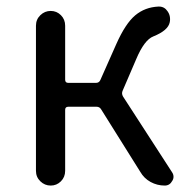

<svg xmlns="http://www.w3.org/2000/svg" viewBox="-20 -577 596 597"><path d="M361.3 -294.9Q357.4 -286.1 362.3 -277.3L514.6 -42Q519.5 -35.2 519.5 -27.3Q519.5 -20.5 515.6 -14.6Q507.8 0 492.2 0Q468.8 0 448.2 -11.2Q427.7 -22.5 416 -43L294.9 -236.3Q290 -245.1 280.3 -245.1H192.4Q182.6 -245.1 182.6 -235.4V-45.9Q182.6 -26.4 169.4 -13.2Q156.2 0 137.7 0Q119.1 0 105.5 -13.2Q91.8 -26.4 91.8 -45.9V-497.1Q91.8 -516.6 105.5 -529.8Q119.1 -543 137.7 -543Q156.2 -543 169.4 -529.8Q182.6 -516.6 182.6 -497.1V-329.1Q182.6 -319.3 192.4 -319.3H278.3Q288.1 -319.3 292 -328.1L341.8 -440.4Q370.1 -503.9 400.4 -529.3Q430.7 -554.7 472.7 -556.6Q473.6 -556.6 474.6 -556.6Q491.2 -556.6 501 -542Q508.8 -531.2 508.8 -517.6Q508.8 -512.7 507.8 -507.8Q502.9 -482.4 457 -463.9Q428.7 -453.1 403.3 -392.6Z"/></svg>

Font: Gen Jyuu GothicX Regular
Style: Regular
Weight: 400
Designer: [Source Han Sans]
Ryoko NISHIZUKA  (kana & ideographs); Paul D. Hunt (Latin, Greek & Cyrillic); Wenlong ZHANG  (bopomofo
Version: Version 1.002.20150607